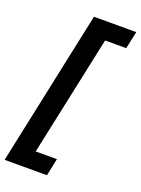

<svg xmlns="http://www.w3.org/2000/svg" viewBox="-191 -801 764 1039"><g transform="rotate(20 190.5 -281.5)"><path d="M163.1 -728H406.7L385.3 -627.9H263.7L116.2 64.9H238.3L217.3 165H-26.4Z"/></g></svg>

Font: Viking Open Sans
Style: Bold Italic
Weight: 700
Italic angle: -12°
Foundry: Ascender Corporation
Version: Version 2.000